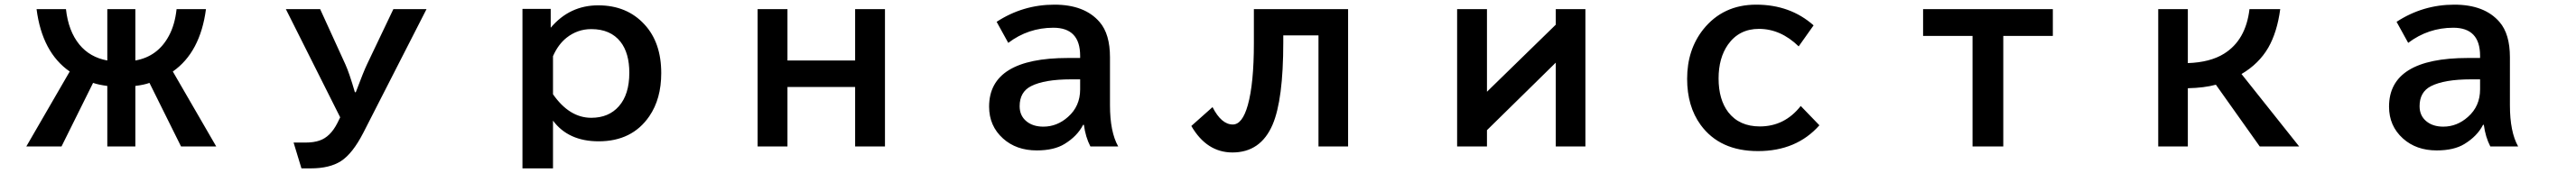

<svg xmlns="http://www.w3.org/2000/svg" viewBox="-20 -604 11040 743"><path d="M92.8 24.9 278.8 -296.9Q160.6 -378.9 136.7 -564.9H262.7Q272.9 -470.7 320.3 -412.6Q365.2 -357.9 439.9 -344.2V-564.9H560.1V-344.2Q656.2 -361.3 703.6 -449.7Q729.5 -497.1 736.8 -564.9H862.8Q838.4 -379.4 720.7 -296.9L906.7 24.9H755.9L620.6 -248Q598.1 -239.7 560.1 -234.9V24.9H439.9V-234.9Q402.8 -239.7 378.9 -248L243.7 24.9Z M1205.1 -564.9H1352.1L1460 -328.1Q1476.6 -292 1501 -208H1504.9Q1538.1 -296.4 1553.2 -328.1L1666 -564.9H1808.1L1537.1 -33.7Q1491.2 55.7 1441.4 87.9Q1392.6 119.1 1312 119.1H1272L1238.3 8.3H1288.1Q1325.2 8.3 1349.6 -0.5Q1396 -16.1 1426.3 -76.2L1438 -100.1Z M2340.3 -565.9V-484.9Q2421.4 -581.1 2543.9 -581.1Q2667 -581.1 2742.2 -499Q2814 -421.4 2814 -290Q2814 -179.2 2762.7 -104.5Q2689 2.9 2545.9 2.9Q2416 2.9 2350.1 -85.9V119.1H2219.2V-565.9ZM2350.1 -199.2Q2420.4 -98.1 2514.2 -98.1Q2588.9 -98.1 2632.3 -147.5Q2677.2 -198.2 2677.2 -291.5Q2677.2 -376 2639.6 -424.3Q2596.7 -479 2514.2 -479Q2455.1 -479 2408.2 -441.9Q2372.1 -413.1 2350.1 -362.8Z M3227.1 -564.9H3355V-344.2H3645V-564.9H3772.9V24.9H3645V-230.5H3355V24.9H3227.1Z M4609.4 -355V-364.3Q4609.4 -484.9 4494.6 -484.9Q4387.2 -484.9 4301.3 -419.9L4251.5 -510.3Q4364.3 -584 4499 -584Q4628.9 -584 4692.9 -509.3Q4737.3 -458 4737.3 -357.9V-151.9Q4737.3 -37.6 4772.5 24.9H4653.3Q4632.3 -15.6 4625.5 -67.9H4622.1Q4597.2 -19 4542 14.6Q4497.1 42 4423.3 42Q4335.9 42 4278.8 -9.3Q4219.2 -63 4219.2 -146Q4219.2 -355 4557.1 -355ZM4609.4 -263.2H4570.3Q4456.1 -263.2 4398.9 -233.9Q4350.1 -209 4350.1 -147.9Q4350.1 -106.9 4379.4 -83Q4407.2 -60.1 4451.7 -60.1Q4510.7 -60.1 4557.6 -102.1Q4609.4 -147.9 4609.4 -220.2Z M5354 -564.9H5757.8V24.9H5630.9V-452.1H5480V-422.4Q5480 -175.3 5434.1 -68.4Q5382.8 50.8 5262.2 50.8Q5151.9 50.8 5085.9 -63L5176.8 -144Q5214.8 -69.3 5263.7 -69.3Q5304.7 -69.3 5328.1 -152.8Q5354 -245.6 5354 -418Z M6225.1 -564.9H6353V-210L6647.9 -498V-564.9H6774.9V24.9H6647.9V-335L6353 -44.9V24.9H6225.1Z M7777.8 -65.9Q7679.7 44.9 7514.6 44.9Q7350.6 44.9 7268.6 -67.9Q7210.9 -147.5 7210.9 -265.6Q7210.9 -390.1 7279.8 -477.5Q7364.7 -584 7506.8 -584Q7652.8 -584 7752.9 -495.1L7689 -404.8Q7611.8 -480 7518.6 -480Q7433.6 -480 7385.7 -412.1Q7345.7 -354.5 7345.7 -267.1Q7345.7 -176.8 7387.2 -122.1Q7434.6 -61 7522.5 -61Q7628.9 -61 7697.8 -148.9Z M8222.2 -564.9H8778.3V-449.7H8565.9V24.9H8434.1V-449.7H8222.2Z M9230 -564.9H9356.9V-333Q9453.1 -336.4 9512.2 -373.5Q9605.5 -431.6 9621.1 -564.9H9752.9Q9739.7 -465.8 9701.7 -399.4Q9661.6 -330.1 9586.9 -286.1L9834 24.9H9665L9477.1 -240.2Q9427.2 -226.6 9356.9 -225.1V24.9H9230Z M10609.4 -355V-364.3Q10609.4 -484.9 10494.6 -484.9Q10387.2 -484.9 10301.3 -419.9L10251.5 -510.3Q10364.3 -584 10499 -584Q10628.9 -584 10692.9 -509.3Q10737.3 -458 10737.3 -357.9V-151.9Q10737.3 -37.6 10772.5 24.9H10653.3Q10632.3 -15.6 10625.5 -67.9H10622.1Q10597.2 -19 10542 14.6Q10497.1 42 10423.3 42Q10335.9 42 10278.8 -9.3Q10219.2 -63 10219.2 -146Q10219.2 -355 10557.1 -355ZM10609.4 -263.2H10570.3Q10456.1 -263.2 10398.9 -233.9Q10350.1 -209 10350.1 -147.9Q10350.1 -106.9 10379.4 -83Q10407.2 -60.1 10451.7 -60.1Q10510.7 -60.1 10557.6 -102.1Q10609.4 -147.9 10609.4 -220.2Z"/></svg>

Font: FORM UDPGothic
Style: Bold
Weight: 700
Foundry: Pronama LLC
Version: Version 1.051